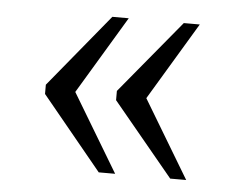

<svg xmlns="http://www.w3.org/2000/svg" viewBox="-37 -497 565 455"><g transform="rotate(5 245.5 -270.0)"><path d="M383 -85 239 -259V-281L383 -455H421L310 -270L421 -85ZM213 -85 70 -259V-281L213 -455H252L141 -270L252 -85Z"/></g></svg>

Font: Noto Serif Malayalam Light
Style: Regular
Weight: 300
Designer: Indian type Foundry, Jelle Bosma, Monotype Design Team
Foundry: Monotype Imaging Inc.
Version: Version 2.104; ttfautohint (v1.8.4.7-5d5b)